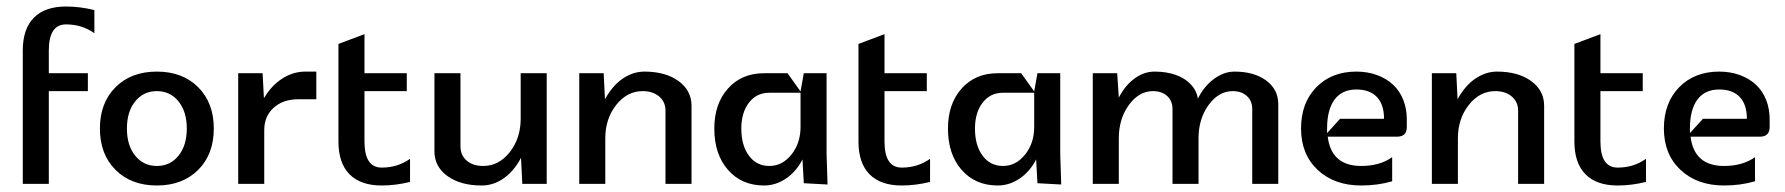

<svg xmlns="http://www.w3.org/2000/svg" viewBox="-20 -565 5485 590"><path d="M50 0V-410Q50 -476 84 -510.5Q118 -545 183 -545Q226 -545 270 -534V-463Q232 -490 183 -490Q130 -490 130 -410V-340H250V-285H130V0Z M335 -43Q287 -91 287 -170Q287 -249 335 -297Q383 -345 462 -345Q541 -345 589 -297Q637 -249 637 -170Q637 -91 589 -43Q541 5 462 5Q383 5 335 -43ZM395.5 -253.5Q370 -222 370 -170Q370 -118 395.5 -86.5Q421 -55 462 -55Q503 -55 528.5 -86.5Q554 -118 554 -170Q554 -222 528.5 -253.5Q503 -285 462 -285Q421 -285 395.5 -253.5Z M712 -340H787L791 -263Q813 -301 846.5 -323Q880 -345 919 -345H952V-260H897Q850 -260 821 -234Q792 -208 792 -165V0H712Z M1020 -430 1100 -460V-340H1230V-285H1100V-130Q1100 -50 1153 -50Q1202 -50 1240 -77V-6Q1196 5 1153 5Q1088 5 1054 -29.5Q1020 -64 1020 -130Z M1315 -340H1395V-115Q1395 -88 1414 -71.5Q1433 -55 1465 -55Q1513 -55 1546.5 -97.5Q1580 -140 1580 -200V-340H1660V0H1585L1581 -80Q1560 -40 1528.5 -17.5Q1497 5 1460 5Q1395 5 1355 -24Q1315 -53 1315 -100Z M1760 0V-340H1835L1839 -260Q1850 -280 1863 -295.5Q1876 -311 1891.5 -322Q1907 -333 1924.5 -339Q1942 -345 1960 -345Q2025 -345 2065 -316Q2105 -287 2105 -240V0H2025V-225Q2025 -252 2005.5 -268.5Q1986 -285 1955 -285Q1907 -285 1873.5 -242.5Q1840 -200 1840 -140V0Z M2175 -170Q2175 -246 2217 -293Q2259 -340 2328 -340H2400L2440 -284L2450 -340H2520V-92L2523 2L2450 -2L2446 -75Q2427 -38 2395.5 -16.5Q2364 5 2328 5Q2259 5 2217 -43Q2175 -91 2175 -170ZM2258 -170Q2258 -118 2281.5 -86.5Q2305 -55 2344 -55Q2384 -55 2412 -90Q2440 -125 2440 -175V-280H2344Q2305 -280 2281.5 -249.5Q2258 -219 2258 -170Z M2618 -430 2698 -460V-340H2828V-285H2698V-130Q2698 -50 2751 -50Q2800 -50 2838 -77V-6Q2794 5 2751 5Q2686 5 2652 -29.5Q2618 -64 2618 -130Z M2893 -170Q2893 -246 2935 -293Q2977 -340 3046 -340H3118L3158 -284L3168 -340H3238V-92L3241 2L3168 -2L3164 -75Q3145 -38 3113.5 -16.5Q3082 5 3046 5Q2977 5 2935 -43Q2893 -91 2893 -170ZM2976 -170Q2976 -118 2999.5 -86.5Q3023 -55 3062 -55Q3102 -55 3130 -90Q3158 -125 3158 -175V-280H3062Q3023 -280 2999.5 -249.5Q2976 -219 2976 -170Z M3338 0V-340H3413L3418 -265Q3437 -302 3466 -323.5Q3495 -345 3528 -345Q3564 -345 3592.5 -335Q3621 -325 3639 -306Q3657 -287 3661 -262Q3674 -288 3691.5 -306Q3709 -324 3730 -334.5Q3751 -345 3773 -345Q3834 -345 3871 -317.5Q3908 -290 3908 -245V0H3828V-230Q3828 -255 3811.5 -270Q3795 -285 3768 -285Q3725 -285 3694 -242.5Q3663 -200 3663 -140V0H3583V-230Q3583 -255 3566.5 -270Q3550 -285 3523 -285Q3480 -285 3449 -242.5Q3418 -200 3418 -140V0Z M4058 -156 4098 -200H4233Q4233 -244 4211 -267Q4189 -290 4148 -290Q4104 -290 4081 -259Q4058 -228 4058 -170Q4058 -163 4058 -156ZM4060 -145Q4071 -55 4163 -55Q4220 -55 4258 -82V-8Q4214 5 4163 5Q4080 5 4029 -43Q3978 -91 3978 -170Q3978 -249 4025 -297Q4072 -345 4148 -345Q4182 -345 4211 -334.5Q4240 -324 4260.5 -305Q4281 -286 4292 -258.5Q4303 -231 4303 -198V-175Q4303 -145 4273 -145Z M4380 0V-340H4455L4459 -260Q4470 -280 4483 -295.5Q4496 -311 4511.5 -322Q4527 -333 4544.5 -339Q4562 -345 4580 -345Q4645 -345 4685 -316Q4725 -287 4725 -240V0H4645V-225Q4645 -252 4625.5 -268.5Q4606 -285 4575 -285Q4527 -285 4493.5 -242.5Q4460 -200 4460 -140V0Z M4818 -430 4898 -460V-340H5028V-285H4898V-130Q4898 -50 4951 -50Q5000 -50 5038 -77V-6Q4994 5 4951 5Q4886 5 4852 -29.5Q4818 -64 4818 -130Z M5173 -156 5213 -200H5348Q5348 -244 5326 -267Q5304 -290 5263 -290Q5219 -290 5196 -259Q5173 -228 5173 -170Q5173 -163 5173 -156ZM5175 -145Q5186 -55 5278 -55Q5335 -55 5373 -82V-8Q5329 5 5278 5Q5195 5 5144 -43Q5093 -91 5093 -170Q5093 -249 5140 -297Q5187 -345 5263 -345Q5297 -345 5326 -334.5Q5355 -324 5375.5 -305Q5396 -286 5407 -258.5Q5418 -231 5418 -198V-175Q5418 -145 5388 -145Z"/></svg>

Font: Glametrix
Style: Bold
Weight: 700
Designer: gluk
Foundry: gluk
Version: Version 0.40